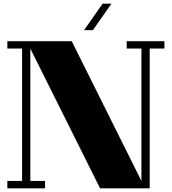

<svg xmlns="http://www.w3.org/2000/svg" viewBox="-20 -1024 934 1044"><path d="M874 -760H794V0H524L145 -760V-40H225V0H20V-40H100V-760H20V-800H370L749 -40V-760H669V-800H874ZM586 -1004H538L437 -860H485Z"/></svg>

Font: Kumar One
Style: Regular
Weight: 400
Designer: Parimal Parmar
Foundry: Indian Type Foundry
Version: Version 1.001;PS 1.001;hotconv 1.0.88;makeotf.lib2.5.647800